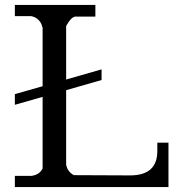

<svg xmlns="http://www.w3.org/2000/svg" viewBox="-20 -755 740 775"><path d="M247 -91Q252 -62 278 -48L505 -47Q615 -47 615 -145V-179H660V0H40V-45H111V-46Q139 -50 152 -75V-364L40 -332V-375L152 -407V-645H151Q148 -662 135.5 -674.5Q123 -687 105 -690H40V-735H365V-688H283Q266 -685 247 -650V-434L390 -475V-432L247 -391Z"/></svg>

Font: Sawarabi Mincho
Style: Regular
Weight: 400
Version: Version 1.00